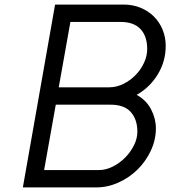

<svg xmlns="http://www.w3.org/2000/svg" viewBox="-20 -820 745 840"><path d="M400 0H80L221 -800H521Q561 -800 595 -786Q629 -772 653.5 -747.5Q678 -723 691.5 -690Q705 -657 705 -619Q705 -552 670.5 -495Q636 -438 578 -405Q620 -382 641 -341.5Q662 -301 662 -259Q662 -208 640 -161Q618 -114 582 -78.5Q546 -43 498.5 -21.5Q451 0 400 0ZM508 -724H288L237 -438H457Q490 -438 520 -453Q550 -468 573 -491.5Q596 -515 610 -545Q624 -575 624 -605Q624 -662 594.5 -693Q565 -724 508 -724ZM464 -362H224L173 -76H413Q443 -76 473 -91Q503 -106 527 -130Q551 -154 566 -184Q581 -214 581 -244Q581 -297 552.5 -329.5Q524 -362 464 -362Z"/></svg>

Font: Gauge
Style: Oblique
Weight: 400
Italic angle: -80°
Designer: Daniel Pimley
Foundry: Daniel Pimley
Version: Version 2.0